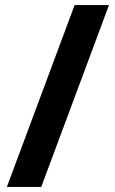

<svg xmlns="http://www.w3.org/2000/svg" viewBox="-20 -734 453 754"><path d="M408 -714 142 0H7L273 -714Z"/></svg>

Font: Noto Sans Hanifi Rohingya
Style: Regular
Weight: 400
Designer: Monotype Design Team and DaltonMaag
Foundry: Google LLC
Version: Version 2.101